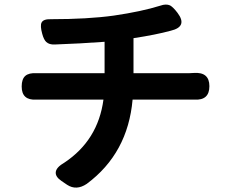

<svg xmlns="http://www.w3.org/2000/svg" viewBox="-20 -794 1020 850"><path d="M277 24 252 7Q224 -12 227 -33Q230 -54 265 -74Q414 -173 438 -353H303H169Q155 -353 141 -353Q76 -349 76 -411Q76 -444 92 -458Q108 -472 142 -470Q155 -470 167 -470H305H443V-609Q337 -601 222 -597Q198 -596 185 -608Q174 -618 167 -644Q157 -680 164 -694Q172 -710 205 -709Q369 -709 484 -725Q607 -743 690 -769Q715 -778 733 -770Q747 -762 766 -737Q812 -676 736 -658Q670 -640 571 -625V-470H818Q831 -470 838 -471Q907 -476 907 -412.5Q907 -349 841 -353Q831 -353 821 -353H567Q546 -115 364 20Q318 51 277 24Z"/></svg>

Font: GenSenRounded2 TW B
Style: Regular
Weight: 700
Version: Version 2.000;PS 2;hotconv 16.6.51;makeotf.lib2.5.65220 DEVE